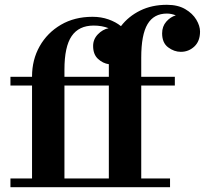

<svg xmlns="http://www.w3.org/2000/svg" viewBox="-20 -780 854 800"><path d="M23.5 -36.5H113.5V-423.5H23.5V-460H113.5V-461.5Q113.5 -531 145.2 -587.2Q177 -643.5 233.8 -676.8Q290.5 -710 365.5 -710Q401.5 -710 432 -699.2Q462.5 -688.5 484 -671Q515.5 -712 564.2 -736Q613 -760 675.5 -760Q721 -760 751.8 -742Q782.5 -724 798 -698Q813.5 -672 813.5 -648.5Q813.5 -608.5 789.8 -586.2Q766 -564 733.5 -564Q705.5 -564 680.5 -582.8Q655.5 -601.5 655.5 -641Q655.5 -670 672.8 -689.8Q690 -709.5 712.5 -716Q693.5 -723.5 675.5 -723.5Q621 -723.5 594.8 -679.5Q568.5 -635.5 568.5 -540V-460H708.5V-423.5H568.5V-36.5H688.5V0H23.5ZM248.5 -490V-460H433.5V-511.5V-512.5Q408.5 -516 388.2 -534.8Q368 -553.5 368 -588.5Q368 -616.5 387.8 -637Q407.5 -657.5 432.5 -662.5Q404.5 -673.5 370.5 -673.5Q308.5 -673.5 278.5 -629.5Q248.5 -585.5 248.5 -490ZM248.5 -36.5H433.5V-423.5H248.5Z"/></svg>

Font: Bodoni* 06pt
Style: Bold
Weight: 700
Version: Version 2.3